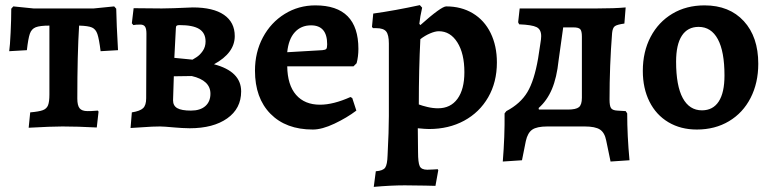

<svg xmlns="http://www.w3.org/2000/svg" viewBox="-20 -494 3009 750"><path d="M98 -55Q132 -58 147 -63.5Q162 -69 167.5 -82.5Q173 -96 173 -125V-394Q136 -394 119.5 -387.5Q103 -381 96.5 -362Q90 -343 85 -298L16 -294Q19 -314 21.5 -366.5Q24 -419 24 -460L32 -469L111 -461H346L426 -469L434 -460Q435 -402 441 -298L373 -294Q367 -342 360.5 -361Q354 -380 339.5 -386.5Q325 -393 289 -394Q282 -282 282 -109Q282 -82 291 -71Q300 -60 322 -60Q338 -60 348 -61Q358 -62 362 -62L365 -58L358 4Q282 0 224 0Q182 0 92 5Z M490 6 495 -55Q527 -60 539 -71.5Q551 -83 551 -110L552 -363Q552 -382 546.5 -390Q541 -398 528 -398Q509 -398 501 -396L495 -403L502 -462L612 -461Q645 -461 733 -465Q813 -465 855 -436Q897 -407 897 -353Q897 -287 816 -243Q922 -215 922 -137Q922 -70 867.5 -31.5Q813 7 721 7Q706 7 691 6Q676 5 663 4Q619 0 605 0Q577 0 537.5 3Q498 6 490 6ZM732 -261Q734 -262 747.5 -270.5Q761 -279 772 -295Q783 -311 783 -332Q783 -365 758.5 -380.5Q734 -396 681 -396Q673 -396 670 -393.5Q667 -391 667 -384L661 -268ZM656 -102Q656 -81 672.5 -71.5Q689 -62 726 -62Q762 -62 782 -79.5Q802 -97 802 -128Q802 -180 729 -197L659 -196Z M976 -218Q976 -290 1007 -348Q1038 -406 1092 -439.5Q1146 -473 1212 -473Q1380 -473 1380 -303Q1380 -273 1373 -247L1361 -235H1102Q1103 -162 1136.5 -123.5Q1170 -85 1230 -85Q1282 -85 1349 -115L1356 -111L1372 -62Q1335 -34 1286.5 -11Q1238 12 1202 12Q1097 12 1036.5 -49.5Q976 -111 976 -218ZM1239 -298Q1251 -299 1254.5 -303Q1258 -307 1258 -321Q1258 -395 1195 -395Q1156 -395 1131.5 -368Q1107 -341 1102 -290Z M1448 175Q1476 173 1484.5 161Q1493 149 1494 112Q1499 17 1499 -41V-324Q1499 -358 1488.5 -371Q1478 -384 1450 -384H1437L1433 -389L1438 -441Q1524 -453 1620 -474L1629 -464Q1621 -429 1618 -401L1622 -396Q1704 -469 1723 -469Q1782 -469 1827 -442Q1872 -415 1896.5 -365Q1921 -315 1921 -250Q1921 -173 1887 -114Q1853 -55 1793 -22.5Q1733 10 1656 10Q1642 10 1612 7L1613 100Q1613 141 1619.5 155Q1626 169 1649 169Q1663 169 1673.5 168Q1684 167 1690 167L1692 171L1681 232Q1659 232 1642 231L1561 230Q1508 230 1440 236ZM1794 -212Q1794 -285 1766.5 -328.5Q1739 -372 1694 -372Q1680 -372 1660 -363.5Q1640 -355 1622 -341Q1616 -224 1616 -86Q1629 -81 1650 -76Q1671 -71 1691 -71Q1740 -71 1767 -108Q1794 -145 1794 -212Z M2439 132 2365 137 2348 55Q2342 24 2323.5 12Q2305 0 2264 0H2118Q2077 0 2059 12.5Q2041 25 2034 57L2019 132L1944 137Q1952 39 1951 -51L1958 -60Q2013 -89 2040 -134Q2067 -179 2082 -266L2091 -325Q2094 -342 2094 -353Q2094 -379 2076 -388Q2058 -397 2008 -399L2004 -407L2010 -461H2311Q2381 -461 2424 -465L2419 -402Q2390 -398 2381.5 -391.5Q2373 -385 2371 -365Q2361 -238 2361 -105Q2361 -80 2367 -71.5Q2373 -63 2391 -62L2424 -60L2430 -51Q2430 36 2439 132ZM2253 -351Q2253 -373 2246.5 -380Q2240 -387 2220 -387H2180L2162 -258Q2155 -191 2136 -146Q2117 -101 2084 -72L2085 -66H2198Q2230 -66 2241.5 -75.5Q2253 -85 2253 -112Z M2491 -217Q2491 -292 2521.5 -350Q2552 -408 2606.5 -440.5Q2661 -473 2732 -473Q2829 -473 2885.5 -411.5Q2942 -350 2942 -245Q2942 -170 2912 -111.5Q2882 -53 2827.5 -20.5Q2773 12 2702 12Q2639 12 2591 -16.5Q2543 -45 2517 -97Q2491 -149 2491 -217ZM2810 -199Q2810 -293 2784 -341Q2758 -389 2709 -389Q2666 -389 2643.5 -354.5Q2621 -320 2621 -253Q2621 -159 2647 -111Q2673 -63 2722 -63Q2765 -63 2787.5 -97.5Q2810 -132 2810 -199Z"/></svg>

Font: Alegreya
Style: Bold
Weight: 700
Designer: Juan Pablo del Peral
Foundry: Huerta Tipografica
Version: Version 2.008; ttfautohint (v1.8)